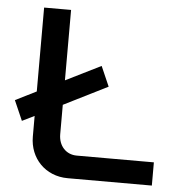

<svg xmlns="http://www.w3.org/2000/svg" viewBox="-50 -718 729 766"><g transform="rotate(5 315.0 -335.0)"><path d="M12 -292 47 -212 96 -236V-153C96 -67 159 0 249 0H586V-93H277C234 -93 204 -126 204 -172V-290L380 -378L345 -458L204 -388V-670H96V-334Z"/></g></svg>

Font: LT Wave Alt Medium
Style: Regular
Weight: 500
Designer: Daniel Lyons
Version: Version 2.5 (Glyphs App)